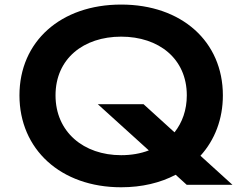

<svg xmlns="http://www.w3.org/2000/svg" viewBox="-20 -793 1040 824"><path d="M63.5 -383.8C63.5 -152.3 240.2 10.7 500 10.7C588.9 10.7 668 -8.3 733.9 -43L781.2 0H977.5L840.3 -124.5C901.4 -191.9 936.5 -281.2 936.5 -383.8C936.5 -614.7 759.8 -773.4 500 -773.4C240.2 -773.4 63.5 -614.7 63.5 -383.8ZM218.3 -383.8C218.3 -541.5 338.9 -635.7 500 -635.7C661.1 -635.7 781.7 -541.5 781.7 -383.8C781.7 -320.8 762.2 -267.1 729 -225.1L596.2 -345.7H399.9L618.7 -147.5C583 -133.8 543 -127 500 -127C338.9 -127 218.3 -226.6 218.3 -383.8Z"/></svg>

Font: Krona One
Style: Regular
Weight: 400
Designer: Yvonne Schüttler
Foundry: Yvonne Schüttler
Version: Version 1.002